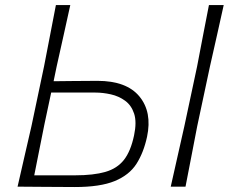

<svg xmlns="http://www.w3.org/2000/svg" viewBox="-20 -733 902 754"><path d="M274 1.5Q207 1.5 153 0.8Q99 0 49 0Q62.5 -59.5 75.5 -115.8Q88.5 -172 103.5 -237.5L153 -472.5Q166 -540 177 -596.5Q188 -653 199.5 -713H256Q242.5 -652.5 230.2 -596.2Q218 -540 202.5 -472L190.5 -414Q220 -414.5 263.8 -414.8Q307.5 -415 362.5 -415.5Q477 -415.5 527.5 -354.2Q578 -293 557.5 -196Q544 -133.5 515.8 -89.5Q487.5 -45.5 430.5 -22Q373.5 1.5 274 1.5ZM114.5 -44.5H275Q347.5 -44.5 394 -58Q440.5 -71.5 467 -105.5Q493.5 -139.5 506.5 -201.5Q517.5 -253.5 506.8 -286.5Q496 -319.5 471.2 -337.5Q446.5 -355.5 415.2 -362.5Q384 -369.5 354.5 -369.5H181L154.5 -245Q143.5 -190 134 -142.5Q124.5 -95 114.5 -44.5ZM650.5 0Q664 -61 676.8 -116.8Q689.5 -172.5 704 -237.5L754 -472Q766.5 -539 777.8 -596.2Q789 -653.5 800.5 -713H858.5Q845 -652 832.5 -596.2Q820 -540.5 804.5 -472L754.5 -237.5Q741.5 -169.5 730.8 -114.8Q720 -60 708.5 0Z"/></svg>

Font: Commissioner Loud ExtraLight
Style: Italic
Weight: 200
Italic angle: -12°
Designer: Kostas Bartsokas
Foundry: Kostas Bartsokas
Version: Version 1.000; ttfautohint (v1.8.3)